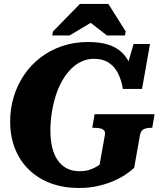

<svg xmlns="http://www.w3.org/2000/svg" viewBox="-20 -930 804 960"><path d="M232 -276.2Q232 -321.6 238.8 -365.5Q245.6 -409.4 258.1 -449.7Q270.6 -490 289.6 -523.9Q308.6 -557.8 332.8 -582.9Q357 -608 386.7 -622Q416.4 -636 450.4 -636Q494.4 -636 523.7 -616.6Q553 -597.2 570.1 -563.5Q587.2 -529.8 594.4 -485.2H690.2L730 -710H647.8L598.4 -538.8L652.2 -524.6Q645.8 -571.4 630.3 -607.7Q614.8 -644 587.9 -669.1Q561 -694.2 520 -707.1Q479 -720 420.4 -720Q350 -720 289.8 -699.3Q229.6 -678.6 181.7 -641.7Q133.8 -604.8 100 -554.7Q66.2 -504.6 48.5 -445.4Q30.8 -386.2 30.8 -322.4Q30.8 -246 55.9 -184.6Q81 -123.2 126.5 -79.8Q172 -36.4 235.1 -13.2Q298.2 10 373.6 10Q424.2 10 466.9 0.6Q509.6 -8.8 544.6 -23.7Q579.6 -38.6 606.1 -56.2Q632.6 -73.8 650.8 -90.8L680 -255Q684 -277 698.9 -284Q713.8 -291 735 -291H741.2L752.8 -359H453L441.4 -291H451.2Q469 -291 481.6 -288Q494.2 -285 500.7 -277.3Q507.2 -269.6 504.2 -253.8L478 -106.2Q471.4 -102 458.1 -94.2Q444.8 -86.4 425 -80.2Q405.2 -74 377 -74Q340.6 -74 313.5 -88.4Q286.4 -102.8 268.1 -129.3Q249.8 -155.8 240.9 -193Q232 -230.2 232 -276.2ZM521.8 -910.4H379.6L245 -772.8L241.2 -752.6H327.6L483.4 -845.8H394.8L514.8 -752.6H604.8L608.6 -772.8Z"/></svg>

Font: Roboto Serif 20pt
Style: Italic
Weight: 400
Italic angle: -10°
Designer: Greg Gazdowicz
Foundry: Commercial Type
Version: Version 1.008